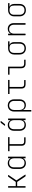

<svg xmlns="http://www.w3.org/2000/svg" viewBox="2498 -3322 1005 6040"><g transform="rotate(-90 3000.0 -302.5)"><path d="M127 0Q115 0 115 -12V-538Q115 -550 127 -550H153Q165 -550 165 -538V-309H297L458 -542Q463 -550 472 -550H505Q513 -550 515 -545.5Q517 -541 513 -535L344 -289L524 -15Q528 -9 525.5 -4.5Q523 0 516 0H482Q473 0 468 -8L297 -264H165V-12Q165 0 153 0Z M887 10Q805 10 755 -44.5Q705 -99 705 -189V-360Q705 -450 755 -505Q805 -560 887 -560Q940 -560 979.5 -537.5Q1019 -515 1037 -475H1040V-550H1090V0H1040V-75H1037Q1019 -35 979.5 -12.5Q940 10 887 10ZM897 -33Q965 -33 1002.5 -74.5Q1040 -116 1040 -189V-360Q1040 -434 1002.5 -475.5Q965 -517 897 -517Q830 -517 792.5 -475.5Q755 -434 755 -360V-189Q755 -116 792.5 -74.5Q830 -33 897 -33Z M1565 0Q1502 0 1468.5 -32Q1435 -64 1435 -125V-505H1262V-550H1705V-505H1485V-125Q1485 -45 1565 -45H1700V0Z M2073 -645Q2066 -645 2064 -649.5Q2062 -654 2066 -660L2155 -778Q2161 -785 2170 -785H2203Q2211 -785 2213 -780.5Q2215 -776 2210 -770L2116 -652Q2110 -645 2101 -645ZM2087 10Q2005 10 1955 -44.5Q1905 -99 1905 -189V-360Q1905 -450 1955 -505Q2005 -560 2087 -560Q2140 -560 2179.5 -537.5Q2219 -515 2237 -475H2240V-550H2290V0H2240V-75H2237Q2219 -35 2179.5 -12.5Q2140 10 2087 10ZM2097 -33Q2165 -33 2202.5 -74.5Q2240 -116 2240 -189V-360Q2240 -434 2202.5 -475.5Q2165 -517 2097 -517Q2030 -517 1992.5 -475.5Q1955 -434 1955 -360V-189Q1955 -116 1992.5 -74.5Q2030 -33 2097 -33Z M2510 180V-361Q2510 -420 2534.5 -465Q2559 -510 2602.5 -535Q2646 -560 2703 -560Q2760 -560 2803.5 -535Q2847 -510 2871 -465Q2895 -420 2895 -361V-190Q2895 -130 2872 -85Q2849 -40 2808.5 -15Q2768 10 2713 10Q2657 10 2616.5 -15Q2576 -40 2560 -83V180ZM2703 -33Q2770 -33 2807.5 -74.5Q2845 -116 2845 -190V-361Q2845 -430 2805.5 -473Q2766 -516 2703 -516Q2639 -516 2599.5 -473Q2560 -430 2560 -361V-190Q2560 -116 2598 -74.5Q2636 -33 2703 -33Z M3365 0Q3302 0 3268.5 -32Q3235 -64 3235 -125V-505H3062V-550H3505V-505H3285V-125Q3285 -45 3365 -45H3500V0Z M4013 0Q3946 0 3909.5 -35Q3873 -70 3873 -135V-505H3670V-550H3923V-135Q3923 -45 4013 -45H4140V0Z M4500 10Q4412 10 4358.5 -44.5Q4305 -99 4305 -190V-360Q4305 -417 4329.5 -459.5Q4354 -502 4398 -526Q4442 -550 4500 -550H4720V-506H4605Q4646 -493 4670.5 -454Q4695 -415 4695 -360V-190Q4695 -99 4642 -44.5Q4589 10 4500 10ZM4500 -34Q4569 -34 4607 -75Q4645 -116 4645 -190V-360Q4645 -434 4614 -470Q4583 -506 4500 -506Q4432 -506 4393.5 -470Q4355 -434 4355 -360V-190Q4355 -116 4393 -75Q4431 -34 4500 -34Z M4922 0Q4910 0 4910 -12V-538Q4910 -550 4922 -550H4948Q4960 -550 4960 -538V-460Q4975 -507 5014.5 -533.5Q5054 -560 5113 -560Q5194 -560 5243 -508Q5292 -456 5292 -367V-12Q5292 0 5280 0H5254Q5242 0 5242 -12V-360Q5242 -434 5205 -475.5Q5168 -517 5103 -517Q5037 -517 4998.5 -475Q4960 -433 4960 -360V-12Q4960 0 4948 0Z M5700 10Q5612 10 5558.5 -44.5Q5505 -99 5505 -190V-360Q5505 -417 5529.5 -459.5Q5554 -502 5598 -526Q5642 -550 5700 -550H5920V-506H5805Q5846 -493 5870.5 -454Q5895 -415 5895 -360V-190Q5895 -99 5842 -44.5Q5789 10 5700 10ZM5700 -34Q5769 -34 5807 -75Q5845 -116 5845 -190V-360Q5845 -434 5814 -470Q5783 -506 5700 -506Q5632 -506 5593.5 -470Q5555 -434 5555 -360V-190Q5555 -116 5593 -75Q5631 -34 5700 -34Z"/></g></svg>

Font: Pitagon Sans Mono Thin
Style: Regular
Weight: 100
Monospace: yes
Designer: Travis Tran
Foundry: Pitagon
Version: Version 1.001; ttfautohint (v1.8.4.7-5d5b);gftools[0.9.26]